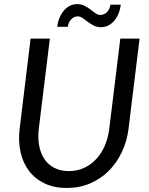

<svg xmlns="http://www.w3.org/2000/svg" viewBox="-20 -904 725 932"><path d="M314 -73.5Q354.5 -73.5 388 -89Q421.5 -104.5 447 -131.8Q472.5 -159 488.8 -197Q505 -235 510.5 -280L564 -716.5H657.5L604 -280Q596.5 -218.5 571.5 -165.8Q546.5 -113 507.5 -74.2Q468.5 -35.5 417 -13.5Q365.5 8.5 304 8.5Q243 8.5 196.8 -13.5Q150.5 -35.5 121 -74.2Q91.5 -113 79.8 -165.8Q68 -218.5 75.5 -280L128.5 -716.5H222L168.5 -280.5Q163 -235.5 170 -197.5Q177 -159.5 195.5 -132Q214 -104.5 243.8 -89Q273.5 -73.5 314 -73.5ZM467.5 -831.5Q478 -831.5 486.5 -835.8Q495 -840 501.2 -847.2Q507.5 -854.5 511.2 -863.5Q515 -872.5 516 -881.5H566.5Q564 -860 556.2 -840.2Q548.5 -820.5 536.2 -805.2Q524 -790 507.2 -781Q490.5 -772 470.5 -772Q450 -772 434.5 -780.2Q419 -788.5 406 -798.2Q393 -808 381.5 -816.2Q370 -824.5 357.5 -824.5Q347 -824.5 338.5 -820Q330 -815.5 323.8 -808.2Q317.5 -801 313.8 -792Q310 -783 309 -774H257.5Q260 -795.5 268 -815.5Q276 -835.5 288.5 -850.8Q301 -866 317.5 -875Q334 -884 354 -884Q375 -884 390.8 -875.8Q406.5 -867.5 419.2 -857.8Q432 -848 443.5 -839.8Q455 -831.5 467.5 -831.5Z"/></svg>

Font: Lato 2
Style: Italic
Weight: 400
Italic angle: -7°
Designer: Lukasz Dziedzic with Adam Twardoch and Botio Nikoltchev
Foundry: tyPoland Lukasz Dziedzic
Version: Version 2.015; 2015-08-06; http://www.latofonts.com/